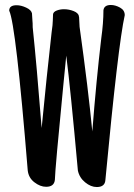

<svg xmlns="http://www.w3.org/2000/svg" viewBox="-20 -732 540 774"><path d="M370.1 22Q346.2 22 323 2.9Q299.8 -16.1 293.9 -44.9Q264.2 -374 247.1 -507.8L235.8 -394Q202.1 -49.8 201.2 -6.8Q198.2 21 166 21Q142.1 21 118.7 2.9Q95.2 -15.1 91.8 -44.9Q43.9 -633.8 17.1 -689Q17.1 -710.9 46.9 -710.9Q64.9 -710.9 85.4 -701.4Q106 -691.9 108.9 -678.2Q109.9 -669.9 109.9 -662.4Q109.9 -654.8 110.8 -647.9Q111.8 -641.1 111.8 -622.1Q127.9 -469.2 147.9 -215.8Q168 -423.8 188 -601.1Q192.9 -634.8 192.9 -649.4Q192.9 -664.1 193.8 -674.1Q194.8 -684.1 208.5 -689.5Q222.2 -694.8 237.8 -694.8Q257.8 -694.8 276.4 -687.5Q294.9 -680.2 297.9 -668Q297.9 -664.1 298.8 -663.1L300.8 -624Q335.9 -372.1 352.1 -202.1Q368.2 -408.2 388.2 -577.1Q397 -640.1 397 -690.9Q399.9 -711.9 426.8 -711.9Q444.8 -711.9 463.9 -701.4Q482.9 -690.9 482.9 -670.9Q456.1 -550.8 404.8 -5.9Q402.8 22 370.1 22Z"/></svg>

Font: LXGW WenKai Mono GB Screen
Style: Regular
Weight: 400
Monospace: yes
Designer: LXGW / Fontworks Inc.
Foundry: LXGW / Fontworks Inc.
Version: Version 1.510;January 18,2025